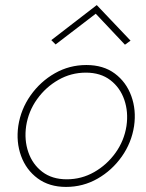

<svg xmlns="http://www.w3.org/2000/svg" viewBox="-20 -726 576 756"><path d="M52 -230Q43 -167 63 -112Q83 -57 128.5 -23.5Q174 10 240 10Q307 10 364 -22.5Q421 -55 459.5 -109.5Q498 -164 508 -230Q517 -293 497 -348Q477 -403 432 -436.5Q387 -470 320 -470Q253 -470 196 -437.5Q139 -405 100.5 -350.5Q62 -296 52 -230ZM83 -230Q92 -288 126 -335.5Q160 -383 210 -411.5Q260 -440 318 -440Q376 -440 414.5 -410.5Q453 -381 469.5 -333Q486 -285 478 -230Q469 -172 435 -124.5Q401 -77 351 -48.5Q301 -20 243 -20Q185 -20 146.5 -49.5Q108 -79 91.5 -127Q75 -175 83 -230ZM357 -672 472 -550 494 -566 361 -706 182 -568 199 -551Z"/></svg>

Font: Jost* 200 Thin Italic
Style: Italic
Weight: 200
Italic angle: -10°
Version: Version 3.200; ttfautohint (v0.97) -l 8 -r 50 -G 200 -x 14 -